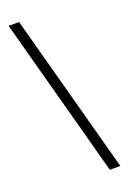

<svg xmlns="http://www.w3.org/2000/svg" viewBox="-161 -800 647 962"><g transform="rotate(-20 162.0 -319.5)"><path d="M249 106 19 -745H75L305 106Z"/></g></svg>

Font: 42dot Sans Light
Style: Regular
Weight: 300
Designer: 42dot
Version: Version 1.000